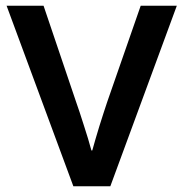

<svg xmlns="http://www.w3.org/2000/svg" viewBox="-20 -650 639 670"><path d="M132 -630 245 -296Q251 -280 258 -258Q265 -236 272.5 -213Q280 -190 287 -167Q294 -144 299 -125H302Q307 -143 313.5 -165.5Q320 -188 327 -210.5Q334 -233 341 -254.5Q348 -276 354 -294L471 -630H597L365 0H236L3 -630Z"/></svg>

Font: Mukta Malar SemiBold
Style: Regular
Weight: 600
Designer: Aadarsh Rajan, Girish Dalvi, Yashodeep Gholap
Foundry: Ek Type
Version: Version 2.538;PS 1.000;hotconv 16.6.51;makeotf.lib2.5.65220;